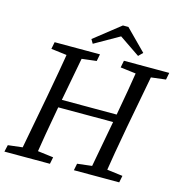

<svg xmlns="http://www.w3.org/2000/svg" viewBox="-125 -972 1029 1084"><g transform="rotate(15 390.0 -430.5)"><path d="M-2 0H264L272 -40L152 -55H134L7 -40L-2 0ZM82 0H172C188 -103 206 -207 225 -310L293 -670H204C188 -567 169 -463 150 -360L82 0ZM104 -629 225 -614H244L369 -629L377 -670H112L104 -629ZM189 -320H593V-366H189V-320ZM404 0H669L677 -40L558 -55H539L412 -40L404 0ZM488 0H577C593 -103 611 -207 630 -310L698 -670H608C592 -567 574 -463 555 -360L488 0ZM509 -629 630 -614H650L774 -629L782 -670H517L509 -629ZM492 -861H460L308 -741L322 -717L512 -825H428L587 -717L611 -741L492 -861Z"/></g></svg>

Font: Source Serif 4 Variable
Style: Italic
Weight: 400
Italic angle: -12°
Designer: Frank Grießhammer
Foundry: Adobe Systems Incorporated
Version: Version 4.004;hotconv 1.0.116;makeotfexe 2.5.65601